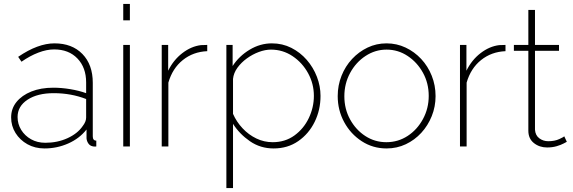

<svg xmlns="http://www.w3.org/2000/svg" viewBox="-20 -750 2932 983"><path d="M37 -149Q37 -194 64.5 -228Q92 -262 140.5 -281.5Q189 -301 253 -301Q295 -301 340 -293.5Q385 -286 421 -273V-328Q421 -404 376.5 -450.5Q332 -497 257 -497Q219 -497 176 -480.5Q133 -464 90 -434L73 -459Q174 -528 259 -528Q349 -528 402 -473.5Q455 -419 455 -326V-52Q455 -30 473 -30V0Q458 1 454 -1Q440 -4 432 -16Q424 -28 423 -42V-87Q387 -41 329.5 -15.5Q272 10 208 10Q159 10 120.5 -11.5Q82 -33 59.5 -69Q37 -105 37 -149ZM403 -104Q421 -127 421 -148V-243Q344 -273 255 -273Q172 -273 121 -239.5Q70 -206 70 -151Q70 -115 88.5 -85Q107 -55 139 -37Q171 -19 212 -19Q274 -19 325.5 -42.5Q377 -66 403 -104Z M611 -646V-730H645V-646ZM611 0V-520H645V0Z M1041 -488Q969 -485 916 -442.5Q863 -400 842 -327V0H808V-520H841V-388Q868 -443 913.5 -478Q959 -513 1009 -519Q1019 -519 1027.5 -519.5Q1036 -520 1041 -520Z M1381 10Q1313 10 1259.5 -27Q1206 -64 1173 -116V213H1139V-520H1171V-412Q1204 -463 1258 -495.5Q1312 -528 1372 -528Q1426 -528 1471.5 -505Q1517 -482 1550.5 -443.5Q1584 -405 1602.5 -357Q1621 -309 1621 -259Q1621 -187 1591 -126Q1561 -65 1507 -27.5Q1453 10 1381 10ZM1376 -22Q1440 -22 1487.5 -56.5Q1535 -91 1561 -145.5Q1587 -200 1587 -259Q1587 -321 1557.5 -375Q1528 -429 1478 -462.5Q1428 -496 1367 -496Q1338 -496 1305.5 -484Q1273 -472 1244 -451Q1215 -430 1195.5 -403Q1176 -376 1173 -346V-167Q1191 -126 1222 -93Q1253 -60 1292.5 -41Q1332 -22 1376 -22Z M1959 10Q1889 10 1832 -27Q1775 -64 1742 -125Q1709 -186 1709 -258Q1709 -313 1728.5 -362Q1748 -411 1782.5 -448Q1817 -485 1862 -506.5Q1907 -528 1959 -528Q2011 -528 2056.5 -506.5Q2102 -485 2136.5 -448Q2171 -411 2190.5 -362Q2210 -313 2210 -258Q2210 -204 2190.5 -155.5Q2171 -107 2137 -70Q2103 -33 2057.5 -11.5Q2012 10 1959 10ZM1743 -257Q1743 -192 1772.5 -138.5Q1802 -85 1850.5 -53.5Q1899 -22 1958 -22Q2018 -22 2067 -54Q2116 -86 2145.5 -140.5Q2175 -195 2175 -259Q2175 -324 2145.5 -377.5Q2116 -431 2067 -463.5Q2018 -496 1959 -496Q1901 -496 1851.5 -463.5Q1802 -431 1772.5 -376.5Q1743 -322 1743 -257Z M2568 -488Q2496 -485 2443 -442.5Q2390 -400 2369 -327V0H2335V-520H2368V-388Q2395 -443 2440.5 -478Q2486 -513 2536 -519Q2546 -519 2554.5 -519.5Q2563 -520 2568 -520Z M2882 -24Q2880 -23 2866 -15.5Q2852 -8 2830 -1.5Q2808 5 2781 5Q2742 5 2713.5 -17.5Q2685 -40 2685 -81V-490H2611V-520H2685V-699H2719V-520H2842V-490H2719V-86Q2721 -57 2741 -42Q2761 -27 2787 -27Q2820 -27 2843.5 -38Q2867 -49 2869 -52Z"/></svg>

Font: Raleway ExtraLight
Style: Regular
Weight: 200
Designer: Matt McInerney, Pablo Impallari, Rodrigo Fuenzalida
Foundry: Matt McInerney, Pablo Impallari, Rodrigo Fuenzalida
Version: Version 4.026